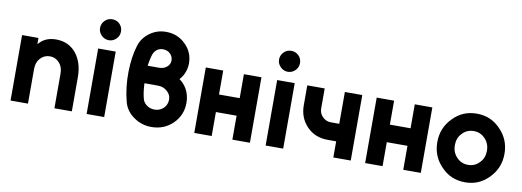

<svg xmlns="http://www.w3.org/2000/svg" viewBox="-59 -1083 3929 1444"><g transform="rotate(10 1905.5 -361.5)"><path d="M523 0V-260Q523 -316 509 -361.5Q495 -407 467 -442Q409 -512 314 -512Q239 -512 194 -467Q190 -464 187 -460.5Q184 -457 180 -453V-500H55V0H188V-265Q188 -316 217 -347Q246 -379 290 -379Q333 -379 361 -347Q390 -317 390 -265V0Z M783 -655Q783 -689 760 -712Q737 -735 703 -735Q670 -735 647 -712Q623 -688 623 -655Q623 -623 647 -599Q671 -575 703 -575Q736 -575 760 -599Q783 -622 783 -655ZM636 0H770V-500H636Z M1118 -712Q1049 -712 994 -672Q939 -632 920 -569Q893 -482 891 -367Q890 -309 896.5 -252.5Q903 -196 917 -142Q935 -73 996 -31Q1056 12 1132 12Q1228 12 1295 -53Q1361 -119 1361 -212Q1361 -270 1335 -317Q1324 -336 1310 -351.5Q1296 -367 1278 -380Q1289 -391 1297.5 -404Q1306 -417 1312 -431Q1328 -468 1328 -508Q1328 -593 1267 -652Q1207 -712 1118 -712ZM1118 -579Q1151 -579 1173 -558Q1195 -537 1195 -506Q1195 -477 1171 -457Q1147 -437 1113 -437H1025Q1029 -466 1035 -492Q1041 -518 1047 -533Q1052 -543 1058.5 -551Q1065 -559 1074 -566Q1094 -579 1118 -579ZM1024 -303H1126Q1169 -303 1198 -277Q1228 -251 1228 -214Q1228 -175 1201 -148Q1173 -121 1132 -121Q1102 -121 1077 -137Q1065 -145 1056.5 -155Q1048 -165 1043 -177Q1036 -198 1031 -229.5Q1026 -261 1024 -303Z M1458 0H1591V-183H1749V0H1883V-500H1749V-317H1591V-500H1458Z M2150 -655Q2150 -689 2127 -712Q2104 -735 2070 -735Q2037 -735 2014 -712Q1990 -688 1990 -655Q1990 -623 2014 -599Q2038 -575 2070 -575Q2103 -575 2127 -599Q2150 -622 2150 -655ZM2003 0H2137V-500H2003Z M2233 -500V-347Q2233 -253 2295 -188Q2357 -123 2456 -123H2520V0H2653V-500H2520V-257H2456Q2419 -257 2393 -283Q2366 -309 2366 -347V-500Z M2763 0H2896V-183H3054V0H3188V-500H3054V-317H2896V-500H2763Z M3527 -512Q3418 -512 3345 -435Q3270 -359 3270 -250Q3270 -141 3345 -65Q3418 12 3527 12Q3635 12 3708 -65Q3783 -141 3783 -250Q3783 -359 3708 -435Q3635 -512 3527 -512ZM3527 -379Q3579 -379 3614 -341Q3649 -304 3649 -250Q3649 -223 3640.5 -200Q3632 -177 3614 -159Q3579 -121 3527 -121Q3474 -121 3439 -159Q3404 -196 3404 -250Q3404 -277 3412.5 -300Q3421 -323 3439 -341Q3474 -379 3527 -379Z"/></g></svg>

Font: Unageo
Style: Bold
Weight: 700
Designer: Richard Sepsi
Foundry: Richard Sepsi
Version: Version 2.000